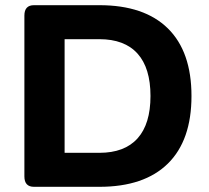

<svg xmlns="http://www.w3.org/2000/svg" viewBox="-20 -720 805 740"><path d="M111 0Q74 0 74 -40V-660Q74 -700 111 -700H363Q536 -700 627 -610.5Q718 -521 718 -350Q718 -179 627 -89.5Q536 0 363 0ZM229 -131H363Q460 -131 510 -186.5Q560 -242 560 -350Q560 -458 510 -513.5Q460 -569 363 -569H229Z"/></svg>

Font: Asap Semi Expanded
Style: Bold
Weight: 700
Width: 6
Designer: Pablo Cosgaya
Foundry: Omnibus-Type
Version: Version 3.001; ttfautohint (v1.8.4.7-5d5b)